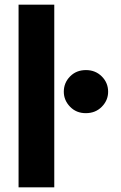

<svg xmlns="http://www.w3.org/2000/svg" viewBox="-20 -800 517 820"><path d="M59.3 -780V0H211.8V-780ZM252.5 -408.3Q252.5 -371.8 279.2 -344.2Q305.8 -316.7 346.3 -316.7Q387.9 -316.7 414.8 -344.1Q441.8 -371.6 441.8 -408.2Q441.8 -446.5 414.7 -473.6Q387.6 -500.7 347.1 -500.7Q305.8 -500.7 279.2 -473.5Q252.5 -446.4 252.5 -408.3Z"/></svg>

Font: Jost* Book
Style: Regular
Weight: 400
Version: Version 3.000